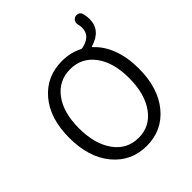

<svg xmlns="http://www.w3.org/2000/svg" viewBox="-238 -1042 1211 1211"><g transform="rotate(-45 368.0 -436.5)"><path d="M372.1 -59.6Q473.6 -59.6 534.7 -144Q595.7 -228.5 595.7 -369.1Q595.7 -508.8 534.7 -590.3Q473.6 -671.9 372.1 -671.9Q269.5 -671.9 208.5 -590.3Q147.5 -508.8 147.5 -369.1Q147.5 -228.5 208.5 -144Q269.5 -59.6 372.1 -59.6ZM606.4 -834Q602.5 -848.6 607.9 -862.3Q613.3 -876 627 -881.8Q633.8 -884.8 642.6 -884.8Q648.4 -884.8 654.3 -882.8Q668.9 -877.9 673.8 -864.3Q682.6 -836.9 682.6 -808.6Q682.6 -710 572.3 -676.8Q569.3 -676.8 568.8 -674.3Q568.4 -671.9 570.3 -669.9Q624 -621.1 652.8 -543.9Q681.6 -466.8 681.6 -369.1Q681.6 -195.3 595.7 -91.3Q509.8 12.7 372.1 12.7Q234.4 12.7 147.9 -91.3Q61.5 -195.3 61.5 -369.1Q61.5 -542 147.5 -643.6Q233.4 -745.1 372.1 -745.1Q446.3 -745.1 507.8 -713.9Q514.6 -710 521.5 -711.9Q566.4 -721.7 588.4 -744.1Q610.4 -766.6 610.4 -803.7Q610.4 -818.4 606.4 -834Z"/></g></svg>

Font: Gen Jyuu Gothic P Normal
Style: Regular
Weight: 300
Designer: [Source Han Sans]
Ryoko NISHIZUKA  (kana & ideographs); Paul D. Hunt (Latin, Greek & Cyrillic); Wenlong ZHANG  (bopomofo
Version: Version 1.002.20150607